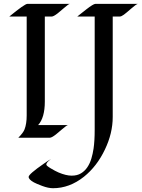

<svg xmlns="http://www.w3.org/2000/svg" viewBox="-20 -723 745 1008"><path d="M28.8 -636.2Q109.9 -702.6 123.5 -702.6H346.2Q339.8 -701.7 316.4 -681.2Q293 -660.6 283.2 -653.3Q261.2 -636.2 251.5 -636.2H215.3V-189.5Q215.3 -105 180.2 -66.4H336.9Q330.1 -65.4 306.6 -44.9Q283.2 -24.4 273.4 -17.1Q251.5 0 241.7 0H76.2Q102.1 -25.9 108.9 -43.9Q120.1 -72.8 120.1 -116.7V-636.2ZM703.1 -702.6Q694.3 -700.2 668.9 -678Q643.6 -655.8 630.4 -646Q617.2 -636.2 608.4 -636.2H571.8V-108.9Q571.8 -23.4 530.8 62Q488.8 150.4 420.4 205.1Q344.7 265.1 258.3 265.1Q233.4 265.1 201.7 253.2Q169.9 241.2 157.7 234.4Q130.4 219.2 130.4 205.6Q130.4 191.4 209.5 136.7Q234.4 118.7 248.5 111.8Q223.1 128.9 223.1 141.1Q223.1 147 246.8 161.1Q270.5 175.3 287.6 182.6Q327.1 199.2 356.2 199.2Q385.3 199.2 405.3 187Q425.3 174.8 438.7 154.8Q452.1 134.8 459.7 109.4Q467.3 84 471.2 57.1Q477.1 16.6 477.1 -42V-636.2H385.7Q391.6 -640.6 405 -651.6Q418.5 -662.6 433.1 -673.8Q470.2 -702.6 480.5 -702.6Z"/></svg>

Font: Fondamento
Style: Regular
Weight: 400
Version: Version 1.000